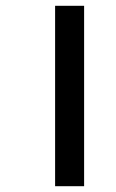

<svg xmlns="http://www.w3.org/2000/svg" viewBox="-20 -642 401 662"><path d="M170 0V-622H270V0Z"/></svg>

Font: Noto Sans Gurmukhi ExtraCondensed SemiBold
Style: Regular
Weight: 600
Width: 2
Designer: Jelle Bosma - Monotype Design Team
Foundry: Monotype Imaging Inc.
Version: Version 2.004; ttfautohint (v1.8.4.7-5d5b)